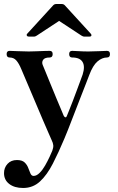

<svg xmlns="http://www.w3.org/2000/svg" viewBox="-20 -726 587 955"><path d="M95 209Q52 209 26 189Q0 169 0 135Q0 108 17.5 89Q35 70 64 70Q90 70 102.5 82Q115 94 120.5 109.5Q126 125 131.5 137Q137 149 147 149Q162 149 177 134Q192 119 204.5 97Q217 75 226.5 54.5Q236 34 240 24Q246 8 245 -3.5Q244 -15 236 -31Q233 -38 221.5 -64Q210 -90 194 -127.5Q178 -165 160.5 -206.5Q143 -248 127 -285.5Q111 -323 100 -349Q89 -375 86 -382Q74 -411 61 -425.5Q48 -440 28 -440Q13 -440 13 -457Q13 -473 28 -473Q39 -473 68 -471.5Q97 -470 123 -470Q141 -470 162 -471Q183 -472 201.5 -472.5Q220 -473 227 -473Q242 -473 242 -457Q242 -440 227 -440Q203 -440 195 -429Q187 -418 192 -404Q195 -397 206 -370Q217 -343 231.5 -307.5Q246 -272 260.5 -237Q275 -202 285.5 -177.5Q296 -153 297 -150Q301 -143 305.5 -142.5Q310 -142 312 -148Q315 -155 323 -175Q331 -195 341.5 -222Q352 -249 362 -276.5Q372 -304 380 -325Q388 -346 391 -355Q404 -396 390.5 -418Q377 -440 339 -440Q324 -440 324 -457Q324 -473 339 -473Q350 -473 372 -471.5Q394 -470 420 -470Q446 -470 473.5 -471.5Q501 -473 512 -473Q527 -473 527 -457Q527 -440 512 -440Q488 -440 465 -420.5Q442 -401 424 -353Q421 -345 409 -314Q397 -283 380.5 -241Q364 -199 347.5 -156Q331 -113 318 -80Q305 -47 300 -36Q271 33 242.5 88.5Q214 144 179 176.5Q144 209 95 209ZM123 -544Q116 -544 113.5 -549Q111 -554 116 -559L245 -700Q251 -706 260 -706H287Q296 -706 302 -700L431 -559Q436 -554 434.5 -549Q433 -544 425 -544H399Q395 -544 392 -545.5Q389 -547 385 -549L274 -622L163 -549Q159 -547 156.5 -545.5Q154 -544 149 -544Z"/></svg>

Font: Zen Antique Soft
Style: Regular
Weight: 400
Designer: Yoshimichi Ohira
Foundry: Positype
Version: Version 1.001